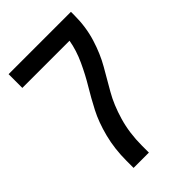

<svg xmlns="http://www.w3.org/2000/svg" viewBox="-210 -785 869 869"><g transform="rotate(-45 224.5 -350.0)"><path d="M414 -700V-679Q414 -603 393.5 -537Q373 -471 343.5 -420Q314 -369 284 -317Q254 -265 233.5 -195Q213 -125 213 -44V0H115V-44Q115 -122 132.5 -190Q150 -258 176.5 -309Q203 -360 230.5 -405.5Q258 -451 283 -505Q308 -559 317 -612H15V-700Z"/></g></svg>

Font: Baumans
Style: Regular
Weight: 400
Designer: Henadij Zarechnjuk
Foundry: Cyreal (www.cyreal.org)
Version: Version 001.002